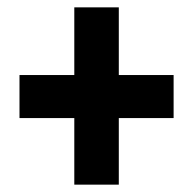

<svg xmlns="http://www.w3.org/2000/svg" viewBox="-20 -615 525 522"><path d="M303 -411H452V-294H303V-113H182V-294H33V-411H182V-595H303Z"/></svg>

Font: Noto Sans Lao Looped ExtraCondensed ExtraBold
Style: Regular
Weight: 800
Width: 2
Designer: Mark Frömberg, Ben Mitchell
Foundry: The Fontpad Ltd
Version: Version 1.002; ttfautohint (v1.8.4.7-5d5b)